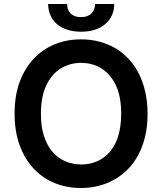

<svg xmlns="http://www.w3.org/2000/svg" viewBox="-20 -935 815 965"><path d="M387.4 9.9Q315 9.9 253.7 -15.4Q192.5 -40.8 147.9 -89Q103.3 -137.1 78.3 -206.3Q53.3 -275.6 53.3 -363.6Q53.3 -454.2 78.8 -523.1Q130.3 -660.2 254.3 -712Q315 -737.2 387.4 -737.2Q436.1 -737.2 479.8 -725.7Q523.4 -714.1 560.5 -692.1Q597.7 -670.1 627.5 -637.8Q657.3 -605.5 678.3 -563.9Q699.2 -522.4 710.4 -472.1Q721.6 -421.9 721.6 -363.6Q721.9 -301.5 709.7 -249.8Q697.4 -198.2 675.2 -156.6Q653.1 -115.1 622 -83.8Q590.9 -52.6 553.8 -31.8Q516.7 -11 474.4 -0.5Q432.2 9.9 387.4 9.9ZM387.4 -108.3Q463.8 -108.3 516.7 -156.2Q589.1 -222.7 589.1 -363.6Q589.1 -448.9 562.9 -505.3Q548.7 -535.2 529.8 -556.6Q511 -578.1 488.6 -592Q466.3 -605.8 440.7 -612.4Q415.1 -619 387.4 -619Q331.3 -619 285.2 -590.9Q238.6 -562.5 211.6 -503.6Q185.7 -447.1 185.7 -363.6Q185.4 -299.7 200.8 -252Q216.3 -204.2 243.4 -172.4Q270.6 -140.6 307.7 -124.6Q344.8 -108.7 387.4 -108.3ZM387.4 -775.6Q348 -775.6 317.3 -785.9Q286.6 -796.2 265.6 -814.5Q244.7 -832.7 233.5 -858.3Q222.3 -883.9 221.9 -914.8H317.5Q317.5 -902.7 320.8 -891Q324.2 -879.3 332.4 -869.9Q340.6 -860.4 354 -854.8Q367.5 -849.1 387.4 -849.1Q405.5 -849.1 418.9 -854.2Q432.2 -859.4 440.7 -868.3Q449.2 -877.1 453.5 -889.2Q457.7 -901.3 457.7 -914.8H554Q554 -852.6 508.9 -813.9Q464.1 -775.6 387.4 -775.6Z"/></svg>

Font: Linik Sans SemiBold
Style: Regular
Weight: 600
Designer: Fonts by Rasmus Andersson / Changes by Cristiano Sobral with parts from Marc Monis
Foundry: rsms
Version: Version 3.020; ttfautohint (v1.6)